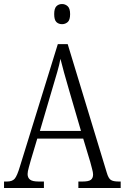

<svg xmlns="http://www.w3.org/2000/svg" viewBox="-20 -933 619 953"><path d="M0 0V-32H15Q41 -32 53 -46Q65 -60 79 -107L267 -714H316L510 -76Q518 -48 530 -40Q542 -32 569 -32H579V0H369V-32H390Q420 -32 431 -40.5Q442 -49 442 -67Q442 -77 437 -95Q432 -113 428 -129L393 -245H165L133 -138Q129 -123 123 -102Q117 -81 117 -69Q117 -51 129 -41.5Q141 -32 172 -32H198V0ZM178 -283H382L323 -485Q309 -533 298 -572.5Q287 -612 280 -641Q275 -613 264 -575Q253 -537 241 -497ZM288 -813Q271 -813 260 -823.5Q249 -834 249 -863Q249 -891 260 -902Q271 -913 288 -913Q304 -913 316 -902Q328 -891 328 -863Q328 -834 316 -823.5Q304 -813 288 -813Z"/></svg>

Font: Noto Serif Condensed Light
Style: Regular
Weight: 300
Width: 3
Designer: Monotype Design Team
Foundry: Monotype Imaging Inc.
Version: Version 2.013